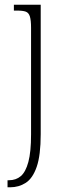

<svg xmlns="http://www.w3.org/2000/svg" viewBox="-20 -556 282 816"><path d="M12 240V210H18Q48 210 68.5 192.5Q89 175 100.5 132.5Q112 90 112 15V-438Q112 -470 107 -486Q102 -502 89.5 -506.5Q77 -511 53 -511H39V-536H153V14Q153 104 136 153Q119 202 89.5 221Q60 240 23 240Z"/></svg>

Font: Noto Serif Khmer Condensed ExtraLight
Style: Regular
Weight: 250
Width: 3
Designer: Danh Hong and the Monotype Design Team
Foundry: Monotype Imaging Inc.
Version: Version 2.004